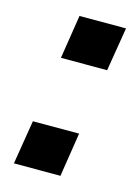

<svg xmlns="http://www.w3.org/2000/svg" viewBox="-84 -543 432 594"><g transform="rotate(15 132.0 -246.5)"><path d="M75 -353 97 -493H246L223 -353ZM19 0 42 -141H190L168 0Z"/></g></svg>

Font: Nunito Sans 10pt
Style: Bold Italic
Weight: 700
Italic angle: -9°
Designer: Vernon Adams
Foundry: Vernon Adams
Version: Version 3.101;gftools[0.9.27]